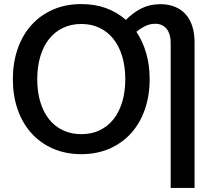

<svg xmlns="http://www.w3.org/2000/svg" viewBox="-20 -748 1055 941"><path d="M378.5 -90.5Q428 -90.5 467.8 -109.2Q507.5 -128 535.5 -162.8Q563.5 -197.5 578.8 -247.5Q594 -297.5 594 -360Q594 -422 578.8 -472.2Q563.5 -522.5 535.5 -557.5Q507.5 -592.5 467.8 -611.5Q428 -630.5 378.5 -630.5Q329 -630.5 289 -611.5Q249 -592.5 221 -557.5Q193 -522.5 177.8 -472.2Q162.5 -422 162.5 -360Q162.5 -297.5 177.8 -247.5Q193 -197.5 221 -162.8Q249 -128 289 -109.2Q329 -90.5 378.5 -90.5ZM816.5 -541Q816.5 -560 811.8 -576.5Q807 -593 797.8 -605.2Q788.5 -617.5 774.2 -624.5Q760 -631.5 740.5 -631.5Q715.5 -631.5 692.5 -620.5Q669.5 -609.5 648.5 -592Q680 -545 696.8 -486.5Q713.5 -428 713.5 -360Q713.5 -280 690.2 -212.5Q667 -145 623.5 -96.2Q580 -47.5 518 -20Q456 7.5 378.5 7.5Q301 7.5 238.8 -20Q176.5 -47.5 133 -96.2Q89.5 -145 66.2 -212.5Q43 -280 43 -360Q43 -440 66.2 -507.5Q89.5 -575 133 -624Q176.5 -673 238.8 -700.5Q301 -728 378.5 -728Q445.5 -728 500 -708Q554.5 -688 597 -650.5Q631.5 -685.5 672.5 -706.5Q713.5 -727.5 765.5 -727.5Q807 -727.5 838.5 -714.2Q870 -701 891 -676.8Q912 -652.5 922.8 -618Q933.5 -583.5 933.5 -541V173H816.5Z"/></svg>

Font: Lato SemiBold
Style: Regular
Weight: 600
Designer: Lukasz Dziedzic with Adam Twardoch and Botio Nikoltchev
Foundry: tyPoland Lukasz Dziedzic
Version: Version 2.015; 2015-08-06; http://www.latofonts.com/